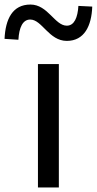

<svg xmlns="http://www.w3.org/2000/svg" viewBox="-75 -825 426 845"><path d="M92 0H184V-543H92ZM219 -645C296 -645 328 -711 331 -796L270 -799C267 -748 252 -712 219 -712C166 -712 136 -805 59 -805C-20 -805 -51 -741 -55 -654L6 -650C9 -704 25 -739 58 -739C110 -739 140 -645 219 -645Z"/></svg>

Font: GenYoGothic2 TW R
Style: Regular
Weight: 400
Version: Version 2.100;PS 2.1;hotconv 16.6.51;makeotf.lib2.5.65220 DE